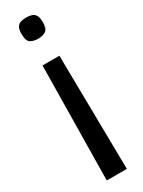

<svg xmlns="http://www.w3.org/2000/svg" viewBox="-231 -673 690 927"><g transform="rotate(-30 114.0 -209.0)"><path d="M67 -407H161L170 229H58ZM114 -647Q130 -647 143.5 -643Q157 -639 165 -626.5Q173 -614 173 -588Q173 -550 156 -539.5Q139 -529 114 -529Q89 -529 72 -539.5Q55 -550 55 -588Q55 -614 62.5 -626.5Q70 -639 83.5 -643Q97 -647 114 -647Z"/></g></svg>

Font: Matangi
Style: Bold
Weight: 700
Designer: Prashant Pant
Foundry: The Graphic Ant
Version: Version 3.002